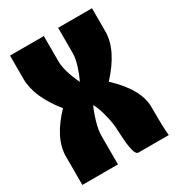

<svg xmlns="http://www.w3.org/2000/svg" viewBox="-173 -827 856 933"><g transform="rotate(-30 255.0 -360.0)"><path d="M254.9 -439.9Q270.5 -471.2 282.7 -510.3Q294.9 -549.3 294.9 -578.1V-720.2H484.9V-589.8Q484.9 -486.8 377 -370.1Q495.1 -260.7 495.1 -160.2Q495.1 -33.2 500 0H330.1Q323.2 0 318.1 -6.6Q313 -13.2 309.8 -24.9Q306.6 -36.6 304.2 -50.3Q301.8 -64 300.5 -81.3Q299.3 -98.6 298.3 -113Q297.4 -127.4 296.6 -143.8Q295.9 -160.2 294.9 -168.9Q292.5 -197.3 281 -240.5Q269.5 -283.7 254.9 -310.1Q240.2 -279.3 227.5 -235.4Q214.8 -191.4 214.8 -162.1V0H15.1V-160.2Q15.1 -260.7 120.1 -370.1Q24.9 -487.8 24.9 -589.8V-720.2H214.8V-578.1Q214.8 -524.4 254.9 -439.9Z"/></g></svg>

Font: Mikodacs
Style: Regular
Weight: 400
Designer: gluk (gluksza@wp.pl)
Foundry: gluk (gluksza@wp.pl)
Version: Version 0.28